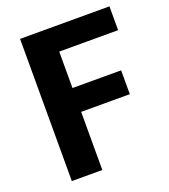

<svg xmlns="http://www.w3.org/2000/svg" viewBox="-131 -806 795 902"><g transform="rotate(-20 266.5 -355.5)"><path d="M468.8 -290.5H225.6V0H73.2V-710.9H520V-591.8H225.6V-409.7H468.8Z"/></g></svg>

Font: Ufes Sans ExtraBold
Style: Regular
Weight: 800
Designer: Ricardo Esteves & Filipe Motta
Foundry: ProDesignUfes - Ricardo Esteves, Filipe Motta (This is a derivative work, based on Roboto family, by Christian Robertson
Version: Version 2.0